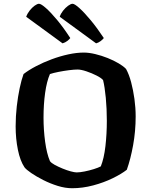

<svg xmlns="http://www.w3.org/2000/svg" viewBox="-20 -999 803 1019"><path d="M363 0Q326 0 286 -12.5Q246 -25 209.5 -43.5Q173 -62 146 -80.5Q119 -99 110 -111Q87 -145 75 -204Q63 -263 63 -328Q63 -382 69 -434.5Q75 -487 84.5 -531.5Q94 -576 105 -606Q132 -627 171 -647.5Q210 -668 254.5 -684.5Q299 -701 343 -710.5Q387 -720 425 -720Q452 -720 485.5 -712Q519 -704 551.5 -691Q584 -678 610 -662.5Q636 -647 649 -633Q665 -604 676 -562.5Q687 -521 693.5 -474Q700 -427 700 -381Q700 -303 686.5 -228.5Q673 -154 653 -98Q625 -76 578 -53Q531 -30 474.5 -15Q418 0 363 0ZM387 -84Q404 -84 429 -89Q454 -94 478 -101.5Q502 -109 515 -116Q532 -158 539.5 -223Q547 -288 547 -358Q547 -422 541.5 -480Q536 -538 527 -574Q518 -585 492.5 -598Q467 -611 438.5 -620.5Q410 -630 392 -630Q374 -630 346.5 -626.5Q319 -623 291 -617.5Q263 -612 245 -606Q228 -567 219.5 -506Q211 -445 211 -375Q211 -310 219.5 -247Q228 -184 245 -144Q252 -134 270.5 -124Q289 -114 312 -104.5Q335 -95 355.5 -89.5Q376 -84 387 -84ZM312 -769 119 -910Q125 -927 137.5 -943Q150 -959 164 -969Q178 -979 187 -979Q198 -979 224 -956Q250 -933 284 -892Q318 -851 353 -797Q348 -790 337 -781.5Q326 -773 312 -769ZM490 -769 297 -910Q302 -926 314.5 -942Q327 -958 341.5 -968.5Q356 -979 365 -979Q376 -979 402 -955.5Q428 -932 462 -891Q496 -850 531 -797Q525 -789 513.5 -780.5Q502 -772 490 -769Z"/></svg>

Font: Texturina
Style: Bold
Weight: 700
Designer: Guillermo Torres Carreño
Foundry: Omnibus-Type
Version: Version 1.002; ttfautohint (v1.8.3)